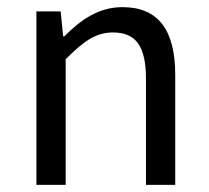

<svg xmlns="http://www.w3.org/2000/svg" viewBox="-20 -518 587 538"><path d="M82 0H164V-352C213 -401 247 -427 297 -427C361 -427 389 -388 389 -297V0H471V-308C471 -432 425 -498 323 -498C256 -498 206 -462 160 -416H157L150 -486H82Z"/></svg>

Font: Giro Sans Regular
Style: Regular
Weight: 400
Designer: Paul D. Hunt
Foundry: Adobe Systems Incorporated
Version: Version 1.000;PS 1.0;hotconv 1.0.88;makeotf.lib2.5.647800